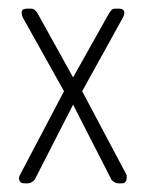

<svg xmlns="http://www.w3.org/2000/svg" viewBox="-20 -424 337 444"><path d="M262 0H253Q251 0 247 -1.5Q243 -3 238 -8L149 -182L60 -8Q55 -3 51 -1.5Q47 0 45 0H36Q28 0 25 -6.5Q22 -13 27 -21L128 -213L33 -383Q29 -392 30.5 -398Q32 -404 43 -404H51Q61 -404 67 -393L149 -245L232 -393Q236 -399 238 -401Q241 -404 246 -404H255Q265 -404 267 -398Q269 -392 264 -383L170 -213L273 -19V-14Q273 0 262 0Z"/></svg>

Font: Chathura
Style: Regular
Weight: 300
Designer: Appaji Ambarisha Darbha
Foundry: Aditya Fonts
Version: Version 1.00 2015